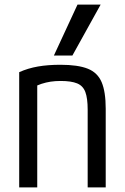

<svg xmlns="http://www.w3.org/2000/svg" viewBox="-20 -810 540 830"><path d="M63 -498Q101 -515 144 -522.5Q187 -530 241 -530Q317 -530 359.5 -513Q402 -496 419.5 -454.5Q437 -413 437 -340V0H359V-336Q359 -385 349 -412Q339 -439 313.5 -449.5Q288 -460 242 -460Q219 -460 199 -457Q179 -454 159 -447.5Q139 -441 115 -428L141 -478V0H63ZM293 -570H213L315 -790H415Z"/></svg>

Font: M PLUS 1 Code
Style: Regular
Weight: 400
Designer: Coji Morishita
Foundry: UNDERFOREST DESIGN
Version: Version 1.005